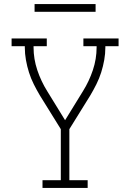

<svg xmlns="http://www.w3.org/2000/svg" viewBox="-20 -924 640 944"><path d="M189 0V-38H279V-289L176 -455Q160 -482 146 -510Q132 -538 122.5 -568Q113 -598 107.5 -629Q102 -660 102 -691V-697H37V-735H210V-697H145V-691Q145 -634 163.5 -579Q182 -524 212 -476L300 -333L388 -476Q418 -524 436.5 -579Q455 -634 455 -691V-697H390V-735H563V-697H498V-691Q498 -660 492.5 -629Q487 -598 477.5 -568Q468 -538 454 -510Q440 -482 424 -455L321 -289V-38H411V0ZM450 -866H150V-904H450Z"/></svg>

Font: Iosevka Curly Slab XLtEx
Style: Regular
Weight: 200
Width: 7
Monospace: yes
Designer: Belleve Invis
Foundry: Belleve Invis
Version: Version 11.1.0; ttfautohint (v1.8.3)